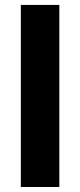

<svg xmlns="http://www.w3.org/2000/svg" viewBox="-20 -747 321 767"><path d="M217 -727.3H63.2V0H217Z"/></svg>

Font: TID UI
Style: Bold
Weight: 700
Designer: The TID Project Authors
Foundry: Bakken & Bæck
Version: Version 1.001;hotconv 1.0.109;makeotfexe 2.5.65596